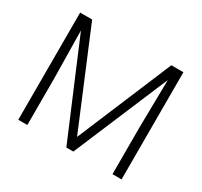

<svg xmlns="http://www.w3.org/2000/svg" viewBox="-147 -907 1159 1103"><g transform="rotate(30 432.5 -355.5)"><path d="M169.4 -710.9 431.6 -83.5 694.8 -710.9H774.9V0H714.8V-309.6L719.7 -627L455.1 0H408.7L145 -624.5L149.9 -311.5V0H89.8V-710.9Z"/></g></svg>

Font: Roboto-Light
Style: Regular
Weight: 300
Designer: Google
Version: Version 2.137; 2017